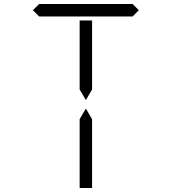

<svg xmlns="http://www.w3.org/2000/svg" viewBox="-20 -1020 856 957"><path d="M439 -83H377V-382V-426L408 -479L439 -426V-229ZM144 -969 175 -1000H641L672 -969L641 -938H620H439H377H196H175ZM377 -618V-918H439V-857V-574L408 -521L377 -574Z"/></svg>

Font: DSEG14 Classic
Style: Light
Weight: 300
Designer: Keshikan(Twitter:@keshinomi_88pro)
Version: Version 0.46